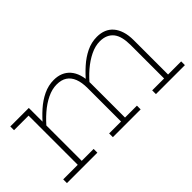

<svg xmlns="http://www.w3.org/2000/svg" viewBox="-48 -806 1129 1129"><g transform="rotate(-45 516.0 -242.0)"><path d="M33 -440V-471H187V-440ZM154 0V-471H187V0ZM33 0V-31H286V0ZM514 0V-309Q514 -356 501.5 -388Q489 -420 464 -436.5Q439 -453 400 -453Q362 -453 321.5 -433.5Q281 -414 242.5 -380.5Q204 -347 169 -304V-336Q203 -377 240.5 -410.5Q278 -444 320 -464Q362 -484 407 -484Q439 -484 464.5 -473.5Q490 -463 508.5 -442Q527 -421 537 -389.5Q547 -358 547 -316V0ZM415 0V-31H646V0ZM872 0V-309Q872 -344 865.5 -371Q859 -398 845 -416Q831 -434 809.5 -443.5Q788 -453 759 -453Q721 -453 680.5 -433.5Q640 -414 601 -380.5Q562 -347 528 -304V-336Q562 -377 599.5 -410.5Q637 -444 678.5 -464Q720 -484 766 -484Q798 -484 823.5 -473.5Q849 -463 867 -442Q885 -421 895 -389.5Q905 -358 905 -316V0ZM773 0V-31H1014V0Z"/></g></svg>

Font: BioRhyme ExtraBold ExtraLight
Style: Regular
Weight: 250
Version: Version 1.600;gftools[0.9.33]